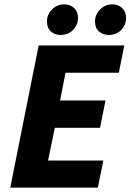

<svg xmlns="http://www.w3.org/2000/svg" viewBox="-20 -859 597 879"><path d="M27 0 157 -651H549L524 -526H280L255 -399H463L438 -274H231L200 -124H453L428 0ZM257 -699Q231 -699 213 -715Q195 -731 195 -761Q195 -792 218 -815.5Q241 -839 274 -839Q301 -839 319 -822.5Q337 -806 337 -777Q337 -744 314 -721.5Q291 -699 257 -699ZM478 -699Q451 -699 433 -715Q415 -731 415 -761Q415 -792 438 -815.5Q461 -839 495 -839Q521 -839 539 -822.5Q557 -806 557 -777Q557 -744 534.5 -721.5Q512 -699 478 -699Z"/></svg>

Font: Source Sans 3 ExtraBold
Style: Italic
Weight: 800
Italic angle: -11°
Version: Version 3.052;hotconv 1.1.0;makeotfexe 2.6.0